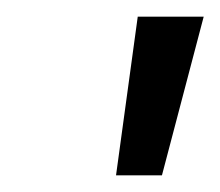

<svg xmlns="http://www.w3.org/2000/svg" viewBox="-20 -720 264 230"><path d="M145 -700H224L174 -510H119Z"/></svg>

Font: Albert Sans
Style: Italic
Weight: 400
Italic angle: -11.25°
Designer: Andreas Rasmussen
Foundry: a.Foundry
Version: Version 1.025